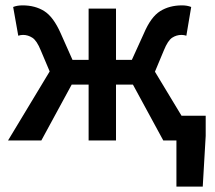

<svg xmlns="http://www.w3.org/2000/svg" viewBox="-20 -523 802 715"><path d="M637 172V0H588L475 -208H412V0H310V-208H247L134 0H10L165 -257L132 -335Q117 -372 100.5 -382.5Q84 -393 66 -393Q57 -393 48 -390L29 -497Q44 -503 64 -503Q111 -503 145 -481.5Q179 -460 206 -399L250 -300H310V-491H412V-300H471L516 -399Q542 -460 576.5 -481.5Q611 -503 658 -503Q677 -503 692 -497L674 -390Q665 -393 656 -393Q637 -393 621 -382.5Q605 -372 590 -335L557 -256L656 -92H746V-17L735 172Z"/></svg>

Font: CV Source Sans Light
Style: Bold
Weight: 600
Designer: Paul D. Hunt
Foundry: Adobe Systems Incorporated
Version: Version 3.001